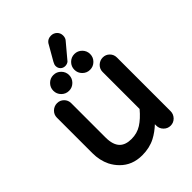

<svg xmlns="http://www.w3.org/2000/svg" viewBox="-232 -920 1059 1059"><g transform="rotate(-45 297.5 -390.5)"><path d="M256.8 -665Q256.8 -675.8 264.6 -689.5Q317.4 -781.2 318.4 -783.2Q332 -801.8 357.4 -801.8Q377 -801.8 391.6 -788.1Q405.3 -774.4 405.3 -754.4Q405.3 -734.4 392.6 -721.7Q324.2 -639.6 320.8 -636.2Q317.4 -632.8 310.1 -629.9Q302.7 -627 294.9 -627Q278.3 -627 267.6 -637.7Q256.8 -648.4 256.8 -665ZM169.4 -533.7Q151.4 -551.8 151.4 -577.1Q151.4 -602.5 169.4 -620.6Q187.5 -638.7 212.9 -638.7Q238.3 -638.7 256.3 -620.6Q274.4 -602.5 274.4 -577.1Q274.4 -551.8 256.3 -533.7Q238.3 -515.6 212.9 -515.6Q187.5 -515.6 169.4 -533.7ZM333.5 -533.7Q315.4 -551.8 315.4 -577.1Q315.4 -602.5 333.5 -620.6Q351.6 -638.7 377 -638.7Q402.3 -638.7 420.4 -620.6Q438.5 -602.5 438.5 -577.1Q438.5 -551.8 420.4 -533.7Q402.3 -515.6 377 -515.6Q351.6 -515.6 333.5 -533.7ZM60.5 -181.6V-459Q60.5 -481.4 77.1 -498Q94.7 -514.6 117.7 -514.6Q140.6 -514.6 156.7 -498.5Q172.9 -482.4 172.9 -459V-191.4Q172.9 -133.8 199.2 -107.4Q222.7 -84 268.6 -84Q312.5 -84 347.2 -106Q381.8 -127.9 417 -169.9V-459Q417 -481.4 433.6 -498Q451.2 -514.6 474.1 -514.6Q497.1 -514.6 513.2 -498.5Q529.3 -482.4 529.3 -459V-40Q529.3 -17.6 512.7 0Q496.1 16.6 473.1 16.6Q450.2 16.6 433.6 0Q417 -16.6 417 -40V-50.8Q384.8 -20.5 349.6 -2Q304.7 21.5 247.1 21.5Q168.9 21.5 119.1 -29.3Q97.7 -50.8 83 -79.1Q60.5 -125 60.5 -181.6Z"/></g></svg>

Font: FakePearl
Style: SemiBold
Weight: 400
Version: Version 1.2